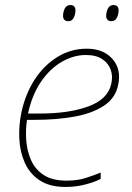

<svg xmlns="http://www.w3.org/2000/svg" viewBox="-20 -731 524 761"><path d="M240 10Q177 10 137.5 -16Q98 -42 78.5 -85.5Q59 -129 56.5 -181.5Q54 -234 65 -286Q81 -360 118 -416.5Q155 -473 208 -505.5Q261 -538 324 -538Q390 -538 426 -497Q462 -456 448 -393Q437 -341 390.5 -311Q344 -281 273.5 -268.5Q203 -256 120 -256H87Q81 -217 84 -175Q87 -133 103 -96.5Q119 -60 153 -37.5Q187 -15 244 -15Q287 -15 321 -26Q355 -37 379 -47V-22Q357 -10 319 0Q281 10 240 10ZM320 -513Q272 -513 225 -486Q178 -459 142.5 -407Q107 -355 91 -281H138Q254 -281 331 -309.5Q408 -338 421 -399Q428 -428 419 -454Q410 -480 385.5 -496.5Q361 -513 320 -513ZM422 -647Q396 -647 402 -680Q408 -711 430 -711Q455 -711 449 -678Q443 -647 422 -647ZM251 -647Q225 -647 231 -680Q237 -711 259 -711Q284 -711 278 -678Q272 -647 251 -647Z"/></svg>

Font: Noto Sans Thin
Style: Italic
Weight: 100
Italic angle: -12°
Designer: Monotype Design Team
Foundry: Monotype Imaging Inc.
Version: Version 2.013; ttfautohint (v1.8.4.7-5d5b)